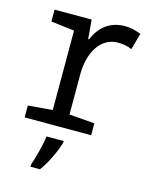

<svg xmlns="http://www.w3.org/2000/svg" viewBox="-115 -623 731 920"><g transform="rotate(15 250.0 -163.0)"><path d="M38 0H368V-59L242 -69V-267C242 -377 292 -462 378 -462C398 -462 426 -459 447 -448L470 -530C441 -542 414 -547 389 -547C316 -547 266 -506 239 -441H235L227 -536H43V-477L159 -463V-69L38 -59ZM126 210V221H173C205 180 236 111 248 69V61H163C158 103 139 175 126 210Z"/></g></svg>

Font: Noto Sans Mono ExtraCondensed
Style: Regular
Weight: 400
Width: 2
Designer: Monotype Design Team
Foundry: Monotype Imaging Inc.
Version: Version 2.014